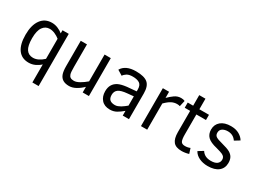

<svg xmlns="http://www.w3.org/2000/svg" viewBox="-44 -1354 3002 2246"><g transform="rotate(30 1457.0 -231.0)"><path d="M405.8 192.9V-50.8Q377 -22.9 336.4 -3.9Q295.9 15.1 250 15.1Q156.7 15.1 106.9 -52.7Q57.1 -120.6 57.1 -252Q57.1 -381.3 109.9 -454.1Q162.6 -526.9 257.8 -526.9Q298.8 -526.9 337.9 -510.5Q377 -494.1 405.8 -470.2V-512.2H490.2V192.9ZM405.8 -397Q377.9 -419.9 341.6 -436Q305.2 -452.1 270 -452.1Q212.9 -452.1 178.5 -404.1Q144 -356 144 -253.9Q144 -151.9 174.8 -106Q205.6 -60.1 266.1 -60.1Q335 -60.1 405.8 -126Z M974.1 0V-76.2Q935.1 -37.1 888.2 -11Q841.3 15.1 796.4 15.1Q745.1 15.1 713.1 -4.2Q681.2 -23.4 666.7 -62.3Q652.3 -101.1 652.3 -169.9V-512.2H736.3V-210Q736.3 -136.7 743.9 -112.3Q751.5 -87.9 768.1 -76.9Q784.7 -65.9 816.4 -65.9Q848.1 -65.9 891.1 -90.6Q934.1 -115.2 974.1 -149.9V-512.2H1058.1V0Z M1515.1 0V-64Q1476.1 -29.8 1436.5 -7.3Q1397 15.1 1347.2 15.1Q1273.9 15.1 1234.1 -29.5Q1194.3 -74.2 1194.3 -144Q1194.3 -196.8 1215.1 -231.7Q1235.8 -266.6 1275.1 -286.9Q1314.5 -307.1 1389.2 -315.9L1515.1 -327.1V-352.1Q1515.1 -411.1 1482.2 -432.6Q1449.2 -454.1 1391.1 -454.1Q1339.4 -454.1 1311.3 -436Q1283.2 -418 1271 -397L1202.1 -439Q1225.6 -481.4 1273.7 -504.2Q1321.8 -526.9 1393.1 -526.9Q1503.4 -526.9 1551.3 -486.8Q1599.1 -446.8 1599.1 -348.1V0ZM1515.1 -259.8 1433.1 -252Q1349.6 -244.6 1315.4 -219.5Q1281.2 -194.3 1281.2 -146Q1281.2 -100.1 1304.2 -80.1Q1327.1 -60.1 1373 -60.1Q1392.1 -60.1 1410.6 -67.1Q1429.2 -74.2 1447.3 -84.7Q1465.3 -95.2 1482.2 -108.6Q1499 -122.1 1515.1 -134.8Z M2038.1 -429.2Q2024.4 -435.1 1999 -435.1Q1961.4 -435.1 1926.5 -417.7Q1891.6 -400.4 1845.2 -354V0H1761.2V-512.2H1845.2V-429.2Q1880.4 -464.8 1919.2 -492.4Q1958 -520 2005.4 -520Q2037.1 -520 2056.2 -509.8Z M2413.1 0Q2364.3 15.1 2316.4 15.1Q2238.3 15.1 2204.3 -25.9Q2170.4 -66.9 2170.4 -154.8V-441.9H2097.2V-512.2H2170.4V-654.8H2254.4V-512.2H2384.3V-441.9H2254.4V-170.9Q2254.4 -108.9 2266.8 -82Q2279.3 -55.2 2322.3 -55.2Q2359.4 -55.2 2391.1 -68.8Z M2863.3 -138.2Q2863.3 -66.4 2812.5 -25.6Q2761.7 15.1 2668 15.1Q2604 15.1 2553.2 -9Q2502.4 -33.2 2479 -77.1L2546.4 -118.2Q2585 -56.2 2670.4 -56.2Q2726.1 -56.2 2753.7 -77.4Q2781.2 -98.6 2781.2 -134.8Q2781.2 -156.2 2771.5 -169.7Q2761.7 -183.1 2741.2 -193.1Q2720.7 -203.1 2657.2 -220.2Q2565.9 -241.2 2528.6 -278.3Q2491.2 -315.4 2491.2 -377Q2491.2 -444.8 2540 -485.8Q2588.9 -526.9 2675.3 -526.9Q2742.2 -526.9 2787.6 -500.5Q2833 -474.1 2854 -437L2787.1 -396Q2747.1 -456.1 2673.3 -456.1Q2631.3 -456.1 2602.3 -437.5Q2573.2 -418.9 2573.2 -379.9Q2573.2 -345.2 2598.6 -329.6Q2624 -314 2678.2 -300.8Q2765.1 -278.3 2798.3 -258.8Q2831.5 -239.3 2847.4 -210.7Q2863.3 -182.1 2863.3 -138.2Z"/></g></svg>

Font: ClearSansRegular
Style: Regular
Weight: 400
Foundry: Intel Corporation
Version: Version 1.00